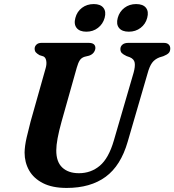

<svg xmlns="http://www.w3.org/2000/svg" viewBox="-20 -911 858 945"><path d="M540.5 -220 637.5 -553Q646 -583.5 643 -602Q640 -620.5 618.5 -629.5L603 -635Q586 -643 579.2 -650.2Q572.5 -657.5 572.5 -669.5Q572.5 -682.5 582.5 -691.2Q592.5 -700 611.5 -700H786Q802 -700 810 -692.2Q818 -684.5 818 -672.5Q818 -657.5 809.8 -649.5Q801.5 -641.5 784 -634.5L764.5 -628.5Q741.5 -619.5 728.5 -601.8Q715.5 -584 706 -548.5L608.5 -213.5Q574.5 -95.5 500 -40.8Q425.5 14 308 14Q237.5 14 191.5 -9.5Q145.5 -33 123.2 -72.5Q101 -112 101 -160Q101.5 -192 111.2 -234.5Q121 -277 130.5 -312.5L205 -576.5Q210.5 -596 207.5 -612.2Q204.5 -628.5 193.5 -633.5L174.5 -639.5Q161 -647.5 155.8 -654Q150.5 -660.5 150.5 -672.5Q151 -683.5 159.8 -691.8Q168.5 -700 184.5 -700H416.5Q449.5 -700 449.5 -674.5Q449 -663.5 441.5 -653Q434 -642.5 418.5 -637L396 -631.5Q380.5 -626.5 372.5 -614Q364.5 -601.5 358 -578.5L283 -312.5Q257 -219 257 -171.5Q256.5 -115 286.2 -86.8Q316 -58.5 368.5 -58.5Q427.5 -58.5 471.2 -95.2Q515 -132 540.5 -220ZM405 -755Q372 -755 357.2 -773.5Q342.5 -792 351 -823Q359 -854 383.5 -872.5Q408 -891 441.5 -891Q474.5 -891 489 -872.5Q503.5 -854 495 -823Q486.5 -792.5 462.2 -773.8Q438 -755 405 -755ZM614 -755Q580.5 -755 565.8 -773.5Q551 -792 559.5 -823Q568 -854 592.5 -872.5Q617 -891 650 -891Q684 -891 698.5 -872.5Q713 -854 704.5 -823Q696.5 -792.5 672 -773.8Q647.5 -755 614 -755Z"/></svg>

Font: Fraunces 9pt S050 SemiBold
Style: Italic
Weight: 600
Italic angle: -16°
Version: Version 1.000; ttfautohint (v1.8.3)